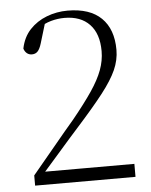

<svg xmlns="http://www.w3.org/2000/svg" viewBox="-53 -781 649 825"><g transform="rotate(-5 272.0 -368.5)"><path d="M65 0V-44Q117 -106 166 -165.5Q215 -225 252 -268Q305 -333 337.5 -381Q370 -429 385 -469.5Q400 -510 400 -551Q400 -626 361.5 -666.5Q323 -707 253 -707Q224 -707 195 -699Q166 -691 132 -669L171 -702L142 -606Q135 -583 125.5 -573Q116 -563 101 -563Q88 -563 79 -570.5Q70 -578 66 -591Q76 -640 106 -672Q136 -704 179 -720.5Q222 -737 269 -737Q365 -737 414.5 -688.5Q464 -640 464 -551Q464 -507 445 -464.5Q426 -422 383.5 -367.5Q341 -313 269 -233Q254 -217 228 -187Q202 -157 168.5 -119Q135 -81 100 -41L108 -70V-56H498V0Z"/></g></svg>

Font: Noto Serif KR
Style: Regular
Weight: 200
Designer: Ryoko NISHIZUKA 西塚涼子 (kana & ideographs); Frank Grießhammer (Latin, Greek & Cyrillic); Wenlong ZHANG 张文龙 (bopomofo); San
Foundry: Adobe
Version: Version 2.001;hotconv 1.1.0;makeotfexe 2.6.0